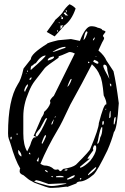

<svg xmlns="http://www.w3.org/2000/svg" viewBox="-20 -866 600 921"><path d="M448.2 -733.4Q470.7 -728.5 470.7 -721.7Q486.3 -717.8 486.3 -712.9Q473.6 -697.3 473.6 -693.4L479.5 -684.6V-683.6Q479.5 -677.7 469.7 -662.1L452.1 -624Q481.4 -598.6 490.2 -576.2L524.4 -524.4Q537.1 -469.7 549.8 -371.1Q542 -248 526.4 -232.4Q515.6 -191.4 495.1 -144.5Q448.2 -47.9 429.7 -29.3Q390.6 4.9 360.4 4.9Q346.7 7.8 346.7 13.7L303.7 30.3L297.9 29.3Q255.9 35.2 232.4 35.2H219.7Q210 35.2 145.5 10.7Q143.6 9.8 131.8 2.9Q119.1 -2 92.8 -25.4Q74.2 -32.2 74.2 -43.9L75.2 -53.7L77.1 -57.6Q52.7 -97.7 30.3 -176.8Q19.5 -206.1 19.5 -210.9L18.6 -226.6Q18.6 -386.7 65.4 -461.9Q81.1 -483.4 92.8 -537.1L127.9 -582Q127.9 -607.4 205.1 -655.3Q205.1 -660.2 258.8 -672.9L320.3 -678.7Q346.7 -672.9 363.3 -669.9Q390.6 -740.2 417 -740.2Q435.5 -740.2 448.2 -733.4ZM191.4 -72.3Q220.7 -72.3 239.3 -53.7L248 -51.8L258.8 -53.7L267.6 -44.9H268.6Q274.4 -44.9 283.2 -55.7Q328.1 -62.5 344.7 -76.2Q413.1 -144.5 413.1 -152.3Q454.1 -250 454.1 -275.4Q477.5 -365.2 488.3 -365.2H490.2V-371.1Q490.2 -382.8 477.5 -408.2Q470.7 -486.3 459 -503.9Q448.2 -533.2 420.9 -557.6Q376 -469.7 317.4 -364.3Q273.4 -269.5 257.8 -245.1Q206.1 -158.2 173.8 -80.1Q187.5 -72.3 191.4 -72.3ZM91.8 -307.6V-225.6Q91.8 -169.9 110.4 -139.6Q120.1 -161.1 125 -169.9Q135.7 -207 145.5 -207H151.4V-209Q151.4 -212.9 141.6 -213.9V-214.8L179.7 -302.7Q191.4 -318.4 191.4 -329.1Q213.9 -347.7 221.7 -372.1L219.7 -382.8Q225.6 -395.5 238.3 -406.2L338.9 -609.4Q324.2 -616.2 318.4 -616.2H311.5Q267.6 -596.7 263.7 -596.7Q260.7 -596.7 260.7 -588.9Q206.1 -551.8 195.3 -540L147.5 -478.5Q129.9 -456.1 117.2 -422.9Q91.8 -364.3 91.8 -307.6ZM425.8 -153.3 427.7 -145.5Q399.4 -108.4 399.4 -104.5H406.2L407.2 -106.4H408.2L409.2 -104.5V-103.5L364.3 -66.4L363.3 -63.5H364.3L365.2 -61.5H367.2Q386.7 -68.4 413.1 -94.7Q437.5 -126 441.4 -150.4V-153.3V-160.2Q441.4 -167 436.5 -168.9H434.6Q429.7 -168.9 425.8 -153.3ZM170.9 13.7Q211.9 26.4 226.6 26.4Q250 26.4 297.9 15.6V13.7H279.3L212.9 16.6L170.9 2Q165 0 153.3 -2L143.6 3.9Q148.4 6.8 170.9 13.7ZM127 -532.2V-531.2H128.9Q199.2 -592.8 199.2 -599.6H198.2Q176.8 -599.6 151.4 -562.5Q146.5 -562.5 135.7 -551.8Q127 -551.8 127 -532.2ZM206.1 -297.9H204.1L203.1 -299.8L197.3 -295.9L171.9 -249Q151.4 -226.6 151.4 -219.7V-215.8Q153.3 -211.9 157.2 -210.9Q173.8 -225.6 206.1 -297.9ZM446.3 -176.8H448.2Q455.1 -176.8 460.9 -207Q470.7 -223.6 470.7 -251V-253.9L469.7 -256.8Q460.9 -256.8 449.2 -188.5L448.2 -186.5ZM478.5 -555.7 475.6 -551.8V-547.9Q475.6 -540 504.9 -487.3L495.1 -528.3Q495.1 -555.7 480.5 -555.7ZM233.4 -618.2V-616.2Q237.3 -616.2 282.2 -632.8L293.9 -636.7V-641.6Q269.5 -641.6 233.4 -618.2ZM402.3 -29.3V-25.4H403.3Q441.4 -50.8 441.4 -63.5H437.5Q415 -45.9 402.3 -29.3ZM301.8 -8.8V-4.9H307.6Q338.9 -12.7 338.9 -25.4H337.9Q330.1 -25.4 301.8 -8.8ZM200.2 -215.8 198.2 -218.8Q191.4 -214.8 179.7 -179.7L181.6 -176.8H183.6Q191.4 -189.5 200.2 -210.9ZM399.4 -712.9 395.5 -715.8Q387.7 -715.8 380.9 -676.8V-674.8H381.8Q389.6 -679.7 399.4 -709ZM209 -577.1V-576.2H211.9Q239.3 -583 239.3 -592.8L237.3 -594.7H234.4Q209 -588.9 209 -577.1ZM445.3 -560.5H449.2Q452.1 -560.5 452.1 -565.4Q452.1 -572.3 431.6 -579.1Q430.7 -576.2 426.8 -570.3Q437.5 -563.5 445.3 -560.5ZM68.4 -146.5H67.4V-136.7Q67.4 -125 80.1 -116.2H83V-118.2Q83 -131.8 68.4 -146.5ZM323.2 -487.3H321.3Q316.4 -487.3 303.7 -452.1V-451.2L304.7 -450.2Q315.4 -460 323.2 -484.4ZM525.4 -273.4V-269.5H529.3Q535.2 -290 535.2 -300.8V-303.7H532.2Q526.4 -303.7 525.4 -273.4ZM96.7 -434.6V-428.7L100.6 -425.8Q100.6 -430.7 113.3 -453.1L114.3 -460.9H111.3Q101.6 -452.1 96.7 -434.6ZM263.7 -22.5 249 -20.5V-15.6H263.7H285.2V-17.6Q285.2 -21.5 272.5 -22.5ZM509.8 -334H507.8Q503.9 -319.3 503.9 -300.8V-299.8H504.9Q510.7 -300.8 510.7 -309.6V-328.1ZM470.7 -273.4V-267.6H475.6L478.5 -276.4L476.6 -286.1H475.6Q470.7 -286.1 470.7 -273.4ZM166 -110.4H164.1L156.2 -94.7L163.1 -89.8Q166 -97.7 166 -107.4ZM238.3 -293H237.3Q226.6 -277.3 226.6 -269.5V-268.6H228.5Q232.4 -268.6 238.3 -293ZM195.3 -50.8Q195.3 -43.9 209 -39.1V-40Q209 -47.9 195.3 -50.8ZM425.8 -672.9V-671.9H426.8Q434.6 -676.8 434.6 -686.5V-687.5Q425.8 -679.7 425.8 -672.9ZM128.9 -495.1 121.1 -487.3V-483.4H125Q130.9 -483.4 130.9 -494.1V-495.1ZM33.2 -210.9 30.3 -207V-199.2L32.2 -197.3H34.2L36.1 -203.1V-208ZM513.7 -460.9 507.8 -465.8 506.8 -463.9V-462.9L509.8 -452.1H513.7ZM290 -49.8V-47.9H300.8L303.7 -51.8V-53.7H300.8Q291 -53.7 290 -49.8ZM405.3 -571.3 402.3 -566.4V-563.5H407.2L409.2 -567.4ZM125 -130.9 123 -133.8Q119.1 -133.8 118.2 -129.9L125 -124V-127ZM365.2 -11.7 363.3 -8.8V-4.9H367.2L371.1 -8.8L367.2 -11.7ZM227.5 -21.5 224.6 -19.5 234.4 -15.6V-17.6Q233.4 -21.5 227.5 -21.5ZM241.2 -302.7Q248 -302.7 248 -307.6Q243.2 -307.6 241.2 -302.7ZM61.5 -225.6 58.6 -223.6V-222.7L61.5 -219.7H62.5L65.4 -222.7V-223.6L62.5 -225.6ZM111.3 -527.3 109.4 -524.4V-522.5H114.3V-527.3ZM490.2 -343.8H485.4V-339.8H487.3L490.2 -342.8ZM437.5 -592.8H443.4L440.4 -595.7ZM353.5 -645.5 350.6 -642.6V-641.6L351.6 -640.6Q353.5 -642.6 353.5 -645.5ZM107.4 -515.6H104.5V-512.7L107.4 -514.6ZM279.3 -737.3H278.3L274.4 -733.4Q281.2 -742.2 283.2 -743.2V-744.1H276.4L268.6 -742.2V-741.2L273.4 -733.4L276.4 -729.5L251 -701.2L242.2 -691.4L204.1 -712.9L242.2 -765.6Q244.1 -771.5 247.1 -772.5Q277.3 -798.8 284.2 -812.5Q295.9 -831.1 313.5 -845.7Q332 -837.9 342.8 -825.2Q323.2 -766.6 285.2 -741.2V-738.3L277.3 -730.5ZM307.6 -790 295.9 -802.7Q306.6 -816.4 296.9 -816.4H294.9V-814.5L299.8 -807.6L295.9 -805.7H288.1L286.1 -803.7V-802.7V-800.8Q291 -797.9 296.9 -790Q296.9 -794.9 307.6 -790ZM282.2 -775.4V-776.4Q283.2 -783.2 279.3 -784.2H277.3L274.4 -782.2Q273.4 -778.3 274.4 -775.9Q275.4 -773.4 279.3 -774.4ZM256.8 -720.7H253.9L252.9 -717.8L257.8 -712.9H258.8ZM271.5 -733.4 270.5 -736.3 267.6 -732.4V-731.4L268.6 -727.5L271.5 -730.5ZM275.4 -787.1 273.4 -791 271.5 -790Q271.5 -785.2 272.5 -785.2H275.4ZM265.6 -757.8 264.6 -758.8H261.7V-756.8L263.7 -754.9H265.6Z"/></svg>

Font: Love Ya Like A Sister
Style: Regular
Weight: 400
Designer: Kimberly Geswein
Foundry: Kimberly Geswein
Version: Version 1.002 2007